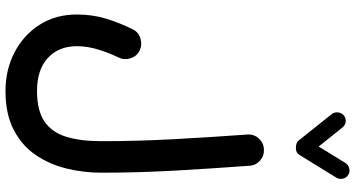

<svg xmlns="http://www.w3.org/2000/svg" viewBox="-308 -680 1255 678"><g transform="rotate(90 319.0 -341.5)"><path d="M598.1 -944.3Q608.4 -938 611.3 -925.5Q614.3 -913.1 607.9 -902.3L526.9 -771Q520 -759.3 502.4 -759.3Q484.9 -759.3 477.1 -768.6L383.3 -886.2Q376 -895.5 377.4 -908.2Q378.9 -920.9 388.2 -928.7Q397.9 -936.5 410.6 -935.1Q423.3 -933.6 430.7 -923.8L498 -839.8L556.2 -934.6Q562.5 -944.8 575.2 -947.8Q587.9 -950.7 598.1 -944.3ZM31.7 14.2Q31.7 -42.5 47.4 -92Q63 -141.6 84 -183.1Q93.8 -203.6 116.2 -210.4Q138.7 -217.3 159.2 -207.5Q179.2 -197.8 186.3 -175.5Q193.4 -153.3 183.6 -133.3Q168 -101.6 155.8 -62.5Q143.6 -23.4 143.6 14.2Q143.6 78.1 185.1 116.5Q226.6 154.8 301.8 154.8Q370.6 154.8 409.2 128.7Q447.8 102.5 463.4 51.8Q479 1 479 -72.3Q479 -197.3 472.4 -321Q465.8 -444.8 455.6 -587.4Q453.6 -610.4 468.8 -627.7Q483.9 -645 506.8 -646.5Q529.8 -647.9 547.1 -633.1Q564.5 -618.2 565.9 -595.2Q576.2 -452.6 583.3 -326.7Q590.3 -200.7 590.3 -72.3Q590.3 -8.8 575.4 51.5Q560.5 111.8 527.1 160.4Q493.7 209 438.2 237.5Q382.8 266.1 301.8 266.1Q227.1 266.1 165.8 234.4Q104.5 202.6 68.1 146Q31.7 89.4 31.7 14.2Z"/></g></svg>

Font: Mikhak SemiBold
Style: Regular
Weight: 600
Designer: Amin Abedi
Version: Version 3.3